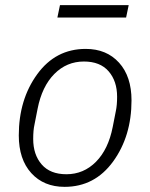

<svg xmlns="http://www.w3.org/2000/svg" viewBox="-20 -714 584 746"><path d="M203 -646 213 -694H480L470 -646ZM231 12Q150 12 101.5 -41.5Q53 -95 53 -188Q53 -327 124.5 -425.5Q196 -524 313 -524Q394 -524 442.5 -470.5Q491 -417 491 -324Q491 -185 419.5 -86.5Q348 12 231 12ZM238 -37Q305 -37 353 -85.5Q401 -134 418 -221L430 -282Q435 -305 435 -338Q435 -399 402 -437Q369 -475 306 -475Q239 -475 191 -426.5Q143 -378 126 -291L114 -230Q109 -208 109 -174Q109 -113 142 -75Q175 -37 238 -37Z"/></svg>

Font: IBM Plex Sans Light
Style: Italic
Weight: 300
Italic angle: -11.31°
Designer: Mike Abbink, Paul van der Laan, Pieter van Rosmalen
Foundry: Bold Monday
Version: Version 3.0